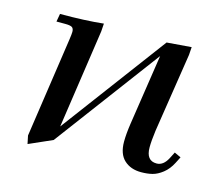

<svg xmlns="http://www.w3.org/2000/svg" viewBox="-74 -540 749 649"><g transform="rotate(15 300.5 -216.0)"><path d="M58.1 -411.1 63 -439Q151.4 -439 214.8 -445.8L212.9 -418L162.1 -71.8L436 -439L522 -445.8L520 -418L477.1 -141.1Q472.2 -104.5 472.2 -82Q472.2 -35.2 508.8 -35.2Q532.7 -35.2 547.9 -64.9L559.1 -86.9L582 -76.2L570.8 -54.2Q558.6 -30.3 540.5 -16.1Q522.5 -2 505.1 2.4Q487.8 6.8 465.8 6.8Q429.2 6.8 406.5 -14.2Q383.8 -35.2 383.8 -78.1Q383.8 -104.5 389.2 -141.1L426.8 -389.2L152.8 -22L70.8 14.2L64.9 -14.2L116.2 -363.8Q119.1 -383.8 119.1 -391.1Q119.1 -402.8 112.8 -407Q106.4 -411.1 88.9 -411.1Z"/></g></svg>

Font: Dihjauti S
Style: Bold Italic
Weight: 700
Italic angle: -9°
Designer: T. Christopher White
Version: Version 3.0.0